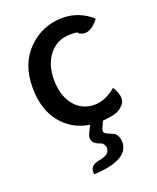

<svg xmlns="http://www.w3.org/2000/svg" viewBox="-151 -653 819 1001"><g transform="rotate(-20 258.5 -152.5)"><path d="M196 259Q185 207 254 198L279 190Q305 178 305 153Q305 132 285 120Q219 101 245 47L264 9Q167 -6 107 -81Q48 -156 48 -275Q48 -407 127 -485Q206 -564 320 -564Q409 -564 481 -501Q424 -426 369 -460Q376 -469 326 -469Q256 -469 211 -415Q167 -362 167 -275Q167 -188 210 -134Q253 -81 322 -81Q383 -81 442 -131Q490 -55 439 -19Q422 4 334 12L317 50Q308 71 328 80L370 99Q391 118 391 151Q391 250 196 259Z"/></g></svg>

Font: Swei Half Moon CJK SC
Style: Medium
Weight: 500
Version: Version 2.071